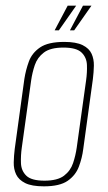

<svg xmlns="http://www.w3.org/2000/svg" viewBox="-20 -651 380 678"><path d="M135 7Q92 7 69 -4.5Q46 -16 37 -35Q28 -54 28.5 -77.5Q29 -101 32 -125L66 -372Q71 -404 82 -434Q93 -464 121.5 -483.5Q150 -503 207 -503Q249 -503 272 -491.5Q295 -480 303.5 -461Q312 -442 311.5 -419Q311 -396 308 -372L274 -125Q270 -93 258.5 -62.5Q247 -32 219 -12.5Q191 7 135 7ZM137 -13Q183 -13 206 -30.5Q229 -48 238 -75Q247 -102 251 -130L284 -367Q288 -395 287 -421.5Q286 -448 268 -465.5Q250 -483 204 -483Q158 -483 135 -465.5Q112 -448 103 -421.5Q94 -395 90 -367L57 -130Q53 -102 54 -75Q55 -48 73 -30.5Q91 -13 137 -13ZM173 -544 219 -631H249L188 -544ZM227 -544 273 -631H303L242 -544Z"/></svg>

Font: Alumni Sans Thin
Style: Italic
Weight: 100
Italic angle: -8°
Designer: Robert E. Leuschke
Foundry: Robert E. Leuschke
Version: Version 1.016